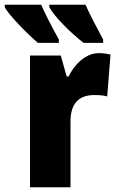

<svg xmlns="http://www.w3.org/2000/svg" viewBox="-70 -786 493 806"><path d="M289 -766H137V-756C156 -719 225 -649 281 -606H363V-620C329 -683 302 -736 289 -766ZM103 -766H-50V-756C-33 -722 46 -643 89 -606H177V-620C143 -682 116 -735 103 -766ZM345 -563C288 -563 241 -513 218 -465H210L185 -553H56V0H226V-276C226 -357 266 -387 326 -387C351 -387 367 -385 380 -381L394 -557C377 -561 361 -563 345 -563Z"/></svg>

Font: Noto Sans Condensed Black
Style: Regular
Weight: 900
Width: 3
Designer: Monotype Design Team
Foundry: Monotype Imaging Inc.
Version: Version 2.013